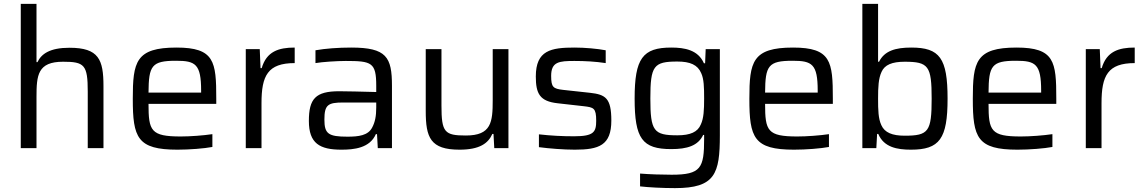

<svg xmlns="http://www.w3.org/2000/svg" viewBox="-20 -763 5893 989"><path d="M87 -743V0H168V-263C168 -376 174 -445 305 -445C415 -445 432 -429 432 -291V0H513V-319C513 -456 489 -517 338 -517C236 -517 193 -485 173 -443H168V-743Z M1094 -228V-255C1094 -446 1085 -518 889 -518C679 -518 664 -444 664 -254C664 -54 687 8 894 8C956 8 1032 2 1074 -6V-72C1027 -65 959 -60 911 -60C757 -60 745 -89 745 -228ZM887 -450C987 -450 1016 -433 1016 -296V-286H745C746 -425 761 -450 887 -450Z M1246 -510V0H1327V-232C1327 -373 1359 -438 1498 -438V-518C1415 -518 1353 -498 1328 -412H1322L1318 -510Z M1739 8C1803 8 1885 0 1916 -72H1922L1926 0H1999V-321C1999 -469 1971 -518 1789 -518C1722 -518 1656 -513 1605 -504V-438C1639 -444 1716 -449 1761 -449C1895 -449 1918 -441 1918 -321V-289C1853 -291 1756 -293 1727 -293C1605 -293 1571 -254 1571 -140C1571 -24 1627 8 1739 8ZM1770 -59C1671 -59 1651 -74 1651 -147C1651 -223 1669 -235 1748 -235H1918V-209C1918 -165 1912 -134 1897 -106C1876 -65 1827 -59 1770 -59Z M2347 8C2451 8 2495 -25 2516 -73H2522L2526 0H2599V-510H2518V-247C2518 -134 2511 -65 2380 -65C2270 -65 2254 -81 2254 -219V-510H2173V-191C2173 -54 2197 8 2347 8Z M2941 8C3065 8 3129 -14 3129 -142C3129 -258 3099 -276 3019 -285L2881 -300C2830 -306 2819 -313 2819 -372C2819 -445 2860 -449 2939 -449C2994 -449 3048 -446 3100 -438V-504C3059 -512 2992 -518 2940 -518C2818 -518 2740 -504 2740 -369C2740 -281 2760 -241 2853 -231L2986 -216C3038 -210 3051 -207 3051 -141C3051 -83 3039 -61 2937 -61C2875 -61 2819 -64 2756 -71V-5C2807 2 2884 8 2941 8Z M3457 206C3664 206 3688 132 3688 -66V-510H3615L3612 -437H3606C3576 -506 3506 -518 3438 -518C3290 -518 3249 -462 3249 -255C3249 -49 3288 5 3438 5C3519 5 3576 -12 3602 -68H3607V-47C3607 102 3591 137 3440 137C3392 137 3325 135 3277 131V197C3318 202 3393 206 3457 206ZM3469 -66C3347 -66 3330 -88 3330 -256C3330 -424 3347 -446 3469 -446C3535 -446 3574 -429 3592 -386C3606 -356 3607 -313 3607 -256C3607 -197 3605 -154 3590 -122C3574 -83 3536 -66 3469 -66Z M4270 -228V-255C4270 -446 4261 -518 4065 -518C3855 -518 3840 -444 3840 -254C3840 -54 3863 8 4070 8C4132 8 4208 2 4250 -6V-72C4203 -65 4135 -60 4087 -60C3933 -60 3921 -89 3921 -228ZM4063 -450C4163 -450 4192 -433 4192 -296V-286H3921C3922 -425 3937 -450 4063 -450Z M4672 8C4820 8 4861 -48 4861 -255C4861 -463 4821 -518 4674 -518C4592 -518 4536 -501 4508 -445H4503V-743H4422V0H4494L4498 -73H4504C4533 -4 4602 8 4672 8ZM4640 -64C4576 -64 4537 -80 4520 -118C4504 -152 4503 -196 4503 -255C4503 -315 4505 -359 4521 -393C4537 -429 4575 -445 4640 -445C4763 -445 4779 -423 4779 -255C4779 -85 4763 -64 4640 -64Z M5421 -228V-255C5421 -446 5412 -518 5216 -518C5006 -518 4991 -444 4991 -254C4991 -54 5014 8 5221 8C5283 8 5359 2 5401 -6V-72C5354 -65 5286 -60 5238 -60C5084 -60 5072 -89 5072 -228ZM5214 -450C5314 -450 5343 -433 5343 -296V-286H5072C5073 -425 5088 -450 5214 -450Z M5573 -510V0H5654V-232C5654 -373 5686 -438 5825 -438V-518C5742 -518 5680 -498 5655 -412H5649L5645 -510Z"/></svg>

Font: Saira UNSAM
Style: Regular
Weight: 400
Designer: Hector Gatti with collaboration of the Omnibus-Type team
Foundry: Omnibus-Type
Version: Version 0.072;PS 000.072;hotconv 1.0.88;makeotf.lib2.5.64775